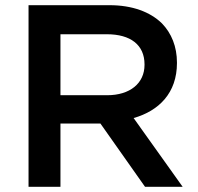

<svg xmlns="http://www.w3.org/2000/svg" viewBox="-20 -720 763 740"><path d="M402 -700H90V0H213V-244H365H367L539 0H684L495 -265C593 -293 662 -362 662 -477V-479C662 -540 641 -592 604 -630C559 -674 490 -700 402 -700ZM393 -353H213V-588H392C483 -588 537 -547 537 -472V-470C537 -399 481 -353 393 -353Z"/></svg>

Font: Mission Medium
Style: Regular
Weight: 500
Version: Version 1.000;FEAKit 1.0